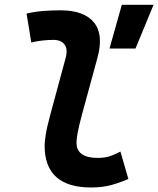

<svg xmlns="http://www.w3.org/2000/svg" viewBox="-20 -786 672 815"><path d="M444.8 -580.1 497.1 -765.6H631.8L555.2 -580.1ZM366.2 9.8Q268.6 9.8 219 -34.4Q169.4 -78.6 169.4 -167.5Q169.4 -183.1 174.1 -213.9Q178.7 -244.6 193.8 -300.3L258.8 -540.5Q268.6 -577.6 253.9 -597.2Q239.3 -616.7 207 -616.7Q183.6 -616.7 159.9 -614Q136.2 -611.3 112.8 -605.5L92.8 -728.5Q128.9 -736.8 165 -739.5Q201.2 -742.2 237.3 -742.2Q336.4 -742.2 378.7 -690.9Q420.9 -639.6 393.6 -540.5L328.1 -300.3Q314 -248 309.3 -220.7Q304.7 -193.4 304.7 -182.1Q303.7 -115.7 395 -115.7Q421.9 -115.7 442.4 -121.8Q462.9 -127.9 491.2 -142.6L524.9 -26.4Q490.7 -11.2 452.9 -0.7Q415 9.8 366.2 9.8Z"/></svg>

Font: Cascadia Mono NF
Style: Italic
Weight: 400
Italic angle: -10°
Monospace: yes
Designer: Aaron Bell
Foundry: Saja Typeworks
Version: Version 2404.023